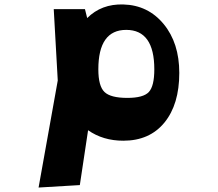

<svg xmlns="http://www.w3.org/2000/svg" viewBox="-20 -600 977 861"><path d="M375 -16 338 230 153 241 239 -239 221 -559H361L371 -519Q435 -583 533 -580Q644 -577 714 -492Q784 -407 784 -273Q784 -132 717.5 -50.5Q651 31 533 31Q442 31 375 -16ZM672 -289Q672 -466 546 -466Q421 -466 421 -289Q421 -214 448.5 -187.5Q476 -161 551 -161Q623 -161 647.5 -187.5Q672 -214 672 -289Z"/></svg>

Font: OpenDyslexic
Style: Bold
Weight: 800
Designer: Abbie Gonzalez
Version: Version 0.920;hotconv 1.0.109;makeotfexe 2.5.65596